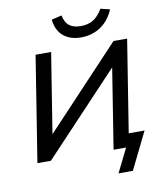

<svg xmlns="http://www.w3.org/2000/svg" viewBox="-111 -1018 1062 1264"><g transform="rotate(-10 419.5 -385.5)"><path d="M577 159 656 0H572L657 -535L655 -533L153 0H63L175 -705H279L194 -172L196 -173L696 -705H787L689 -89H795L673 159ZM491 -765Q443 -765 406 -782Q369 -799 347 -832Q325 -865 320 -914L388 -930Q398 -881 426 -860Q454 -839 501 -839Q551 -839 584.5 -859.5Q618 -880 648 -929L710 -914Q688 -863 654.5 -830Q621 -797 579 -781Q537 -765 491 -765Z"/></g></svg>

Font: Nunito Sans 7pt SemiBold
Style: Italic
Weight: 600
Italic angle: -9°
Designer: Vernon Adams
Foundry: Vernon Adams
Version: Version 3.101;gftools[0.9.27]